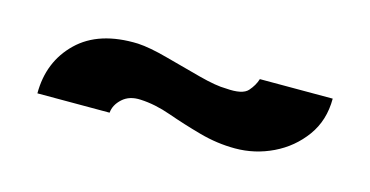

<svg xmlns="http://www.w3.org/2000/svg" viewBox="-31 -700 539 280"><g transform="rotate(15 239.0 -560.5)"><path d="M329 -505Q302 -505 275 -512.5Q248 -520 224 -528.5Q200 -537 178 -538Q161 -539 150.5 -529.5Q140 -520 139 -508H30Q30 -556 62 -587Q94 -618 153 -616Q171 -615 198.5 -607.5Q226 -600 252.5 -593Q279 -586 294 -586Q319 -584 327 -593Q335 -602 338 -612H448Q448 -579 430.5 -555Q413 -531 386 -518Q359 -505 329 -505Z"/></g></svg>

Font: Alumni Sans Inline One
Style: Regular
Weight: 400
Designer: Robert E. Leuschke
Foundry: Robert E. Leuschke
Version: Version 1.100; ttfautohint (v1.8.3)